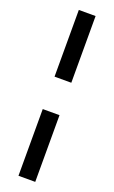

<svg xmlns="http://www.w3.org/2000/svg" viewBox="-168 -790 565 951"><g transform="rotate(20 114.5 -315.0)"><path d="M158.7 -400.4H70.3V-752H158.7ZM158.7 122.1H70.3V-229.5H158.7Z"/></g></svg>

Font: Kumbh Sans Medium
Style: Regular
Weight: 500
Version: Version 1.005